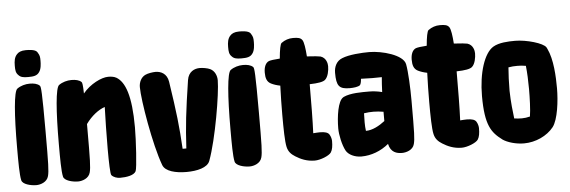

<svg xmlns="http://www.w3.org/2000/svg" viewBox="-48 -865 3059 1031"><g transform="rotate(-5 1481.5 -350.0)"><path d="M117 -571C147 -571 165 -574 177 -591C190 -607 191 -637 191 -652C191 -674 190 -681 180 -697C175 -706 165 -716 117 -716C91 -716 77 -708 69 -699C54 -684 51 -662 51 -638C51 -614 52 -599 66 -586C77 -574 91 -571 117 -571ZM111 11C133 11 169 0 177 -32C184 -60 185 -95 185 -274C185 -486 182 -513 176 -519C164 -531 144 -535 122 -535C99 -535 73 -528 54 -514C35 -500 25 -377 25 -196C25 -121 25 -52 32 -22C37 0 80 11 111 11Z M589 -526C575 -534 557 -535 545 -535C509 -535 447 -505 408 -457C407 -505 404 -516 401 -519C389 -531 369 -535 347 -535C324 -535 298 -528 279 -514C260 -500 250 -377 250 -196C250 -121 250 -52 257 -22C262 0 305 11 336 11C358 11 394 0 402 -32C409 -60 410 -95 410 -274V-292C440 -334 479 -364 513 -375C511 -314 509 -224 509 -149C509 -75 511 -15 516 -8C526 5 547 11 562 11C596 11 637 5 648 -17C656 -33 665 -182 665 -252C665 -423 635 -499 589 -526Z M1095 -528C1081 -535 1054 -539 1039 -539C1011 -539 978 -525 971 -480C945 -310 937 -238 930 -115H910C903 -238 895 -310 869 -480C862 -525 829 -539 801 -539C786 -539 759 -535 745 -528C722 -517 710 -491 710 -465C710 -394 751 -151 793 -38C806 -2 863 11 920 11C977 11 1034 -2 1047 -38C1089 -151 1130 -394 1130 -465C1130 -491 1118 -517 1095 -528Z M1267 -571C1297 -571 1315 -574 1327 -591C1340 -607 1341 -637 1341 -652C1341 -674 1340 -681 1330 -697C1325 -706 1315 -716 1267 -716C1241 -716 1227 -708 1219 -699C1204 -684 1201 -662 1201 -638C1201 -614 1202 -599 1216 -586C1227 -574 1241 -571 1267 -571ZM1261 11C1283 11 1319 0 1327 -32C1334 -60 1335 -95 1335 -274C1335 -486 1332 -513 1326 -519C1314 -531 1294 -535 1272 -535C1249 -535 1223 -528 1204 -514C1185 -500 1175 -377 1175 -196C1175 -121 1175 -52 1182 -22C1187 0 1230 11 1261 11Z M1652 -139C1642 -139 1629 -138 1616 -137C1619 -200 1620 -308 1620 -401C1665 -402 1693 -407 1704 -417C1721 -432 1727 -466 1727 -489C1727 -502 1722 -534 1691 -544C1684 -546 1655 -549 1618 -551C1615 -594 1610 -628 1602 -640C1593 -653 1579 -656 1552 -656C1529 -656 1508 -649 1489 -635C1482 -630 1476 -598 1472 -552C1440 -550 1422 -547 1413 -544C1394 -536 1385 -513 1385 -484C1385 -455 1391 -434 1413 -423C1427 -416 1442 -411 1462 -407C1460 -354 1459 -298 1459 -250C1459 -175 1460 -106 1467 -76C1473 -50 1488 -35 1509 -22C1536 -5 1569 10 1612 10C1642 10 1690 -9 1701 -26C1710 -40 1713 -60 1713 -87C1713 -95 1710 -111 1702 -123C1695 -133 1681 -139 1652 -139Z M2145 -463C2135 -514 2022 -545 1953 -545C1913 -545 1844 -541 1806 -525C1775 -513 1761 -483 1761 -450C1761 -379 1775 -361 1833 -361C1854 -361 1878 -364 1888 -372C1891 -375 1895 -385 1896 -398C1896 -401 1897 -404 1897 -406C1939 -404 1977 -404 2009 -405C2007 -382 2005 -355 2004 -325C1981 -331 1957 -334 1935 -334C1895 -334 1834 -335 1796 -317L1793 -315C1764 -298 1752 -215 1752 -151C1752 -116 1764 -60 1781 -29C1794 -6 1827 10 1863 10C1916 10 1969 -10 2011 -45C2021 2 2054 10 2082 10C2104 10 2141 0 2149 -32C2156 -60 2157 -85 2157 -264C2157 -334 2153 -422 2145 -463ZM1948 -224C1966 -224 1983 -222 2002 -219C2002 -211 2002 -204 2002 -196V-169C1971 -145 1934 -125 1899 -125C1897 -139 1896 -155 1896 -171C1896 -191 1897 -207 1897 -220C1915 -223 1932 -224 1948 -224Z M2444 -139C2434 -139 2421 -138 2408 -137C2411 -200 2412 -308 2412 -401C2457 -402 2485 -407 2496 -417C2513 -432 2519 -466 2519 -489C2519 -502 2514 -534 2483 -544C2476 -546 2447 -549 2410 -551C2407 -594 2402 -628 2394 -640C2385 -653 2371 -656 2344 -656C2321 -656 2300 -649 2281 -635C2274 -630 2268 -598 2264 -552C2232 -550 2214 -547 2205 -544C2186 -536 2177 -513 2177 -484C2177 -455 2183 -434 2205 -423C2219 -416 2234 -411 2254 -407C2252 -354 2251 -298 2251 -250C2251 -175 2252 -106 2259 -76C2265 -50 2280 -35 2301 -22C2328 -5 2361 10 2404 10C2434 10 2482 -9 2493 -26C2502 -40 2505 -60 2505 -87C2505 -95 2502 -111 2494 -123C2487 -133 2473 -139 2444 -139Z M2941 -263C2941 -326 2937 -420 2908 -479C2907 -482 2905 -484 2904 -487C2890 -511 2800 -537 2739 -537C2700 -537 2652 -535 2620 -516C2620 -516 2620 -516 2620 -516C2570 -486 2536 -382 2536 -257C2536 -99 2568 -58 2624 -16L2625 -15C2651 3 2697 16 2739 16C2802 16 2864 -13 2899 -57C2929 -95 2941 -197 2941 -263ZM2698 -122C2694 -155 2687 -212 2686 -272C2686 -317 2688 -361 2691 -398C2706 -401 2723 -402 2739 -402C2753 -402 2769 -401 2785 -398C2789 -361 2791 -317 2791 -272C2791 -225 2789 -161 2783 -125C2768 -121 2753 -119 2739 -119C2727 -119 2713 -120 2698 -122Z"/></g></svg>

Font: Manosque
Style: Regular
Weight: 400
Designer: Ariel Martín Pérez
Foundry: Ariel Martín Pérez
Version: Version 1.005;hotconv 1.0.109;makeotfexe 2.5.65596